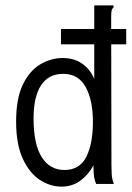

<svg xmlns="http://www.w3.org/2000/svg" viewBox="-20 -685 490 715"><path d="M209 10Q167 10 128.5 -15Q90 -40 65 -93.5Q40 -147 40 -233Q40 -319 65.5 -371Q91 -423 131 -446Q171 -469 213 -469Q256 -469 286 -448Q316 -427 331 -391V-665H403V-658Q397 -652 395.5 -645Q394 -638 394 -621L395 -71Q395 -53 396 -35.5Q397 -18 404 0H338Q331 -17 329.5 -34Q328 -51 328 -69Q309 -34 279 -12Q249 10 209 10ZM220 -52Q277 -52 301.5 -101Q326 -150 326 -231Q326 -312 299 -361Q272 -410 215 -410Q161 -410 133 -367.5Q105 -325 105 -244Q105 -149 135 -100.5Q165 -52 220 -52ZM207 -520V-577H450V-520Z"/></svg>

Font: Inconsolata SemiCondensed
Style: Regular
Weight: 400
Width: 4
Monospace: yes
Designer: Raph Levien, Cyreal, Brenton Simpson
Foundry: Raph Levien, Cyreal, Google
Version: Version 3.000; ttfautohint (v1.8.2.53-6de2)